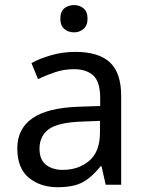

<svg xmlns="http://www.w3.org/2000/svg" viewBox="-20 -740 592 769"><path d="M281.7 -532.2Q375 -532.2 420.2 -490.2Q465.3 -448.2 465.3 -356.4V0H403.3L386.7 -74.2H382.8Q349.1 -31.2 312.3 -10.7Q275.4 9.8 210.9 9.8Q141.6 9.8 95.5 -28.1Q49.3 -65.9 49.3 -145.5Q49.3 -224.1 109.4 -266.1Q169.4 -308.1 294.4 -312.5L381.3 -315.4V-346.7Q381.3 -412.1 353.8 -437.5Q326.2 -462.9 276.4 -462.9Q236.3 -462.9 200.2 -450.7Q164.1 -438.5 132.3 -422.9L106 -487.3Q139.6 -505.9 185.5 -519Q231.4 -532.2 281.7 -532.2ZM380.4 -255.9 305.7 -252.9Q210.9 -249.5 174.6 -221.9Q138.2 -194.3 138.2 -144.5Q138.2 -100.6 164.1 -80.1Q189.9 -59.6 231 -59.6Q294.9 -59.6 337.6 -96.2Q380.4 -132.8 380.4 -209ZM276.9 -719.7Q297.9 -719.7 314.2 -706.8Q330.6 -693.8 330.6 -665Q330.6 -637.2 314.2 -623.8Q297.9 -610.4 276.9 -610.4Q253.9 -610.4 237.8 -623.8Q221.7 -637.2 221.7 -665Q221.7 -693.8 237.8 -706.8Q253.9 -719.7 276.9 -719.7Z"/></svg>

Font: Lunasima
Style: Regular
Weight: 400
Designer: The DocRepair Project, Monotype Design Team
Foundry: Google
Version: Version 2.009